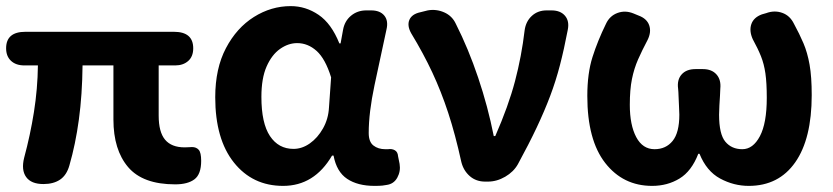

<svg xmlns="http://www.w3.org/2000/svg" viewBox="-25 -594 2725 628"><path d="M117 8Q77 8 60.5 -15Q44 -38 54 -78Q74 -152 86 -227.5Q98 -303 99 -380H55Q27 -380 11 -395Q-5 -410 -5 -436Q-5 -490 58 -490H544Q607 -490 607 -436Q607 -409 590.5 -394.5Q574 -380 548 -380H494V-216Q494 -162 515 -137Q536 -112 579 -112Q587 -112 593 -112.5Q599 -113 603 -113Q617 -113 625 -104Q633 -95 633 -68Q633 -24 611 -7.5Q589 9 548 9Q442 9 394 -47.5Q346 -104 346 -203V-380H245Q244 -284 233 -203Q222 -122 202 -53Q193 -21 171.5 -6.5Q150 8 117 8Z M901 14Q801 14 740 -62.5Q679 -139 679 -276Q679 -370 714 -436.5Q749 -503 805.5 -538.5Q862 -574 926 -574Q975 -574 1017 -545.5Q1059 -517 1085 -452H1089L1097 -496Q1102 -525 1123 -542.5Q1144 -560 1173 -560H1189Q1218 -560 1232 -543Q1246 -526 1239 -497Q1219 -405 1200 -315.5Q1181 -226 1181 -159Q1181 -130 1196.5 -118Q1212 -106 1235 -106Q1240 -106 1241 -106Q1242 -106 1244 -106Q1257 -108 1266.5 -102.5Q1276 -97 1277 -83L1282 -58Q1286 -34 1274.5 -13Q1263 8 1239 11Q1235 12 1226 13Q1217 14 1200 14Q1145 14 1110.5 -9Q1076 -32 1066 -85H1061Q1003 14 901 14ZM935 -107Q963 -107 988.5 -125Q1014 -143 1031.5 -174Q1049 -205 1051 -242L1058 -341Q1039 -402 1010.5 -427.5Q982 -453 947 -453Q918 -453 891 -434Q864 -415 847 -376.5Q830 -338 830 -277Q830 -191 858 -149Q886 -107 935 -107Z M1562 0Q1532 0 1511.5 -18Q1491 -36 1484 -64Q1464 -155 1441 -225Q1418 -295 1389 -357Q1360 -419 1320 -485Q1306 -510 1314 -529Q1322 -548 1350 -554L1374 -560Q1402 -565 1428 -553.5Q1454 -542 1466 -516Q1507 -435 1539 -340Q1571 -245 1590 -149H1595Q1638 -247 1659.5 -328.5Q1681 -410 1691 -495Q1695 -524 1714.5 -542Q1734 -560 1763 -560H1779Q1808 -560 1823 -542.5Q1838 -525 1832 -496Q1820 -433 1806.5 -381Q1793 -329 1774.5 -280Q1756 -231 1730.5 -177Q1705 -123 1669 -57Q1655 -32 1627.5 -16Q1600 0 1571 0Z M2108 14Q2013 14 1954.5 -61Q1896 -136 1896 -280Q1896 -354 1913 -407.5Q1930 -461 1957 -516Q1969 -542 1994.5 -551.5Q2020 -561 2047 -550L2064 -543Q2091 -533 2098.5 -511Q2106 -489 2093 -463Q2075 -429 2062 -399.5Q2049 -370 2042 -335.5Q2035 -301 2035 -251Q2035 -185 2056 -145.5Q2077 -106 2116 -106Q2153 -106 2175 -133Q2197 -160 2197 -219Q2197 -228 2196 -244.5Q2195 -261 2194.5 -278Q2194 -295 2193 -304Q2189 -333 2204.5 -350.5Q2220 -368 2250 -368H2274Q2303 -368 2318.5 -350.5Q2334 -333 2331 -304Q2331 -297 2330 -281.5Q2329 -266 2328 -248.5Q2327 -231 2327 -219Q2327 -155 2347.5 -130.5Q2368 -106 2403 -106Q2438 -106 2460.5 -148.5Q2483 -191 2483 -274Q2483 -323 2478.5 -354Q2474 -385 2464 -410Q2454 -435 2437 -466Q2425 -493 2432.5 -515Q2440 -537 2467 -547L2481 -551Q2508 -561 2533.5 -552Q2559 -543 2572 -516Q2590 -483 2603 -452.5Q2616 -422 2623 -382.5Q2630 -343 2630 -283Q2630 -140 2576 -63Q2522 14 2424 14Q2375 14 2330.5 -10Q2286 -34 2263 -91H2259Q2237 -34 2197.5 -10Q2158 14 2108 14Z"/></svg>

Font: Chiron GoRound TC
Style: Bold
Weight: 700
Designer: Ryoko NISHIZUKA 西塚涼子 (kana, bopomofo & ideographs); Paul D. Hunt (Latin, Greek & Cyrillic); Sandoll Communications 산돌커뮤니
Foundry: Adobe
Version: Version 1.000;hotconv 1.1.1;makeotfexe 2.6.0